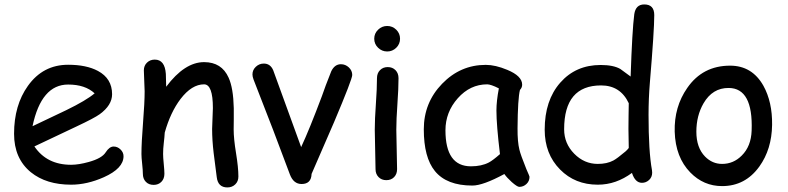

<svg xmlns="http://www.w3.org/2000/svg" viewBox="-20 -798 3503 853"><path d="M295.9 22.5Q185.5 22.5 117.2 -32.7Q42.5 -93.8 42.5 -203.6Q42.5 -330.6 104 -416.5Q170.9 -510.3 282.7 -510.3Q363.8 -510.3 415 -482.9Q478 -449.2 478 -379.4Q478 -330.6 422.9 -290.5Q398.4 -272.9 319.3 -235.8L132.8 -147.5Q160.2 -106.9 200.9 -86.4Q241.7 -65.9 295.9 -65.9Q329.6 -65.9 375 -78.6Q432.6 -94.7 449.2 -120.8Q465.8 -147 484.9 -147Q502 -147 515.4 -134Q528.8 -121.1 528.8 -104Q528.8 -49.8 441.4 -10.7Q366.7 22.5 295.9 22.5ZM282.7 -422.4Q223.1 -422.4 183.6 -376.2Q144 -330.1 124.5 -237.3L274.4 -308.6Q362.8 -351.6 400.4 -383.3Q358.4 -422.4 282.7 -422.4Z M990.2 34.7Q948.2 34.7 942.9 -11.2L929.2 -118.2Q922.4 -175.3 922.4 -225.1Q922.4 -238.8 924.1 -271.5Q925.8 -304.2 925.8 -317.9Q925.8 -423.3 886.7 -423.3Q832 -423.3 782.2 -358.4Q737.3 -299.3 711.9 -209Q710.9 -189.9 707.5 -161.1Q704.6 -136.7 704.6 -113.8Q704.6 -99.1 707.5 -69.8Q710.4 -40.5 710.4 -25.9Q710.4 -3.9 697 9.8Q683.6 23.4 662.6 23.4Q641.1 23.4 627.9 9.8Q614.7 -3.9 614.7 -25.9Q614.7 -40.5 611.6 -69.8Q608.4 -99.1 608.4 -113.8Q608.4 -164.1 615.5 -253.2Q622.6 -342.3 622.6 -392.6Q622.6 -408.2 620.8 -439Q619.1 -469.7 619.1 -485.4Q619.1 -506.3 633.1 -519.8Q647 -533.2 667.5 -533.2Q712.4 -533.2 716.8 -469.7L718.3 -412.6Q800.3 -522 886.7 -522Q964.8 -522 995.6 -453.1Q1016.6 -407.2 1018.6 -317.4V-268.1L1018.1 -222.7Q1018.1 -182.1 1028.6 -117.9Q1039.1 -53.7 1039.1 -13.7Q1039.1 7.8 1025.1 21.2Q1011.2 34.7 990.2 34.7Z M1364.3 -25.4Q1362.8 19.5 1319.8 19.5Q1284.2 19.5 1268.1 -22.5L1193.4 -220.7L1106.4 -444.8Q1101.6 -457.5 1101.6 -467.3Q1101.6 -487.3 1116.7 -501.5Q1131.8 -515.6 1151.9 -515.6Q1181.2 -515.6 1193.8 -485.8L1317.9 -144.5Q1354.5 -222.7 1410.2 -371.1Q1423.3 -410.2 1451.7 -481.4Q1466.8 -512.7 1494.6 -512.7Q1514.6 -512.7 1529.8 -498.5Q1544.9 -484.4 1544.9 -464.8Q1544.9 -446.3 1464.4 -255.9Z M1700.2 -569.3Q1676.8 -569.3 1659.7 -585.9Q1642.6 -602.5 1642.6 -626Q1642.6 -649.4 1659.7 -666Q1676.8 -682.6 1700.2 -682.6Q1723.6 -682.6 1740.5 -666Q1757.3 -649.4 1757.3 -626Q1757.3 -602.5 1740.5 -585.9Q1723.6 -569.3 1700.2 -569.3ZM1740.7 -221.7Q1740.7 -192.4 1742.4 -134Q1744.1 -75.7 1744.1 -46.4Q1744.1 -24.9 1731 -11.2Q1717.8 2.4 1696.3 2.4Q1675.3 2.4 1661.9 -11.2Q1648.4 -24.9 1648.4 -46.4Q1648.4 -75.7 1646.7 -134Q1645 -192.4 1645 -221.7Q1645 -267.6 1649.9 -336.2Q1654.8 -404.8 1654.8 -450.7Q1654.8 -472.7 1668.2 -486.3Q1681.6 -500 1702.6 -500Q1723.6 -500 1737.1 -486.3Q1750.5 -472.7 1750.5 -450.7Q1750.5 -404.8 1745.6 -336.2Q1740.7 -267.6 1740.7 -221.7Z M2287.1 32.2Q2277.8 32.2 2253.4 10.7Q2231.4 -9.3 2220.7 -24.9Q2173.8 0.5 2138.2 13.4Q2102.5 26.4 2078.6 26.4Q1964.4 26.4 1912.1 -38.1Q1862.8 -98.6 1862.8 -223.6Q1862.8 -341.8 1944.1 -425.8Q2025.4 -509.8 2138.2 -509.8Q2180.7 -509.8 2233.4 -487.8Q2299.8 -460.4 2299.8 -421.9Q2299.8 -408.7 2290 -398.4Q2285.2 -379.9 2282.5 -337.4Q2279.8 -294.9 2279.3 -228.5Q2278.8 -168 2287.6 -132.8Q2292.5 -111.3 2318.4 -46.9Q2321.8 -38.1 2329.6 -21L2332.5 -12.7Q2332.5 6.8 2318.8 19.5Q2305.2 32.2 2287.1 32.2ZM2185.5 -307.1Q2185.5 -328.1 2188.2 -352.8Q2190.9 -377.4 2196.3 -405.3Q2178.2 -414.6 2165.3 -418.9Q2152.3 -423.3 2144.5 -423.3Q2068.8 -423.3 2013.9 -361.6Q1959 -299.8 1959 -219.2Q1959 -139.2 1987.3 -99.1Q2015.6 -59.1 2072.3 -59.1Q2119.1 -59.1 2151.9 -76.2Q2169.4 -85.4 2201.2 -113.3Q2185.5 -242.7 2185.5 -307.1Z M2867.2 -431.2Q2861.3 -359.4 2861.3 -287.6Q2861.3 -125 2876.5 -42Q2877.4 -35.2 2877.4 -30.8Q2877.4 -11.2 2863.8 1.5Q2850.1 14.2 2832 14.2Q2801.8 14.2 2787.6 -29.8Q2752.4 -3.9 2714.6 9.3Q2676.8 22.5 2635.7 22.5Q2534.7 22.5 2468.3 -44.9Q2399.9 -113.8 2399.9 -221.7Q2399.9 -352.1 2469 -430.7Q2538.1 -509.3 2648.4 -509.3Q2705.1 -509.3 2735.8 -491.7L2781.7 -458Q2788.6 -663.6 2797.9 -734.9Q2804.2 -778.3 2842.3 -778.3Q2886.7 -778.3 2886.7 -731Q2886.7 -663.1 2867.2 -431.2ZM2650.4 -418.5Q2568.4 -418.5 2527.3 -369.9Q2486.3 -321.3 2486.3 -223.6Q2486.3 -160.6 2531 -115.2Q2575.7 -69.8 2635.7 -69.8Q2676.8 -69.8 2705.1 -85Q2721.7 -93.8 2759.3 -125.5Q2766.6 -131.8 2773.4 -140.6L2772 -225.1L2772.5 -281.7L2773.4 -339.4Q2754.9 -378.9 2724.1 -398.7Q2693.4 -418.5 2650.4 -418.5Z M3188 28.8Q3106 28.8 3046.9 -31.7Q2981 -99.1 2977.5 -212.9Q2974.6 -323.2 3033.2 -407.2Q3101.6 -506.3 3223.6 -506.3Q3321.3 -506.3 3371.6 -417Q3411.6 -344.7 3410.2 -243.2Q3408.7 -134.8 3353.5 -58.1Q3291 28.8 3188 28.8ZM3217.3 -407.2Q3145.5 -407.7 3105.5 -338.9Q3073.7 -283.7 3073.7 -212.9Q3073.7 -142.1 3112.3 -102.5Q3144.5 -69.8 3188 -69.8Q3238.8 -69.8 3275.4 -106.9Q3316.9 -147.9 3319.3 -217.8Q3326.2 -406.7 3217.3 -407.2Z"/></svg>

Font: Candra Sangkala
Style: Regular
Weight: 400
Designer: R.S. Wihananto
Foundry: R.S. Wihananto
Version: Version 2.0.1